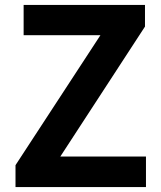

<svg xmlns="http://www.w3.org/2000/svg" viewBox="-20 -760 653 780"><path d="M43 0H573V-124H225L569 -652V-740H76V-617H388L43 -89Z"/></svg>

Font: Kinto Sans
Style: Bold
Weight: 700
Designer: Authors: Ryoko NISHIZUKA  (kana & ideographs); Paul D. Hunt (Latin, Greek & Cyrillic); Wenlong ZHANG  (bopomofo); Sandol
Foundry: Adobe Systems Incorporated, ookami Inc.
Version: Version 0.001